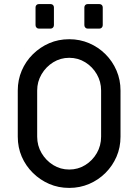

<svg xmlns="http://www.w3.org/2000/svg" viewBox="-20 -907 678 940"><path d="M319 13Q266 13 221 -6.5Q176 -26 141 -60.5Q106 -95 86.5 -140Q67 -185 67 -238V-464Q67 -516 86.5 -561.5Q106 -607 141 -641.5Q176 -676 221 -695.5Q266 -715 319 -715Q371 -715 416.5 -695.5Q462 -676 496.5 -641.5Q531 -607 550.5 -561.5Q570 -516 570 -464V-238Q570 -185 550.5 -140Q531 -95 496.5 -60.5Q462 -26 416.5 -6.5Q371 13 319 13ZM319 -77Q362 -77 397.5 -99Q433 -121 454 -157.5Q475 -194 475 -238V-464Q475 -507 454 -543.5Q433 -580 397.5 -602Q362 -624 319 -624Q276 -624 240.5 -602Q205 -580 183.5 -543.5Q162 -507 162 -464V-238Q162 -194 183.5 -157.5Q205 -121 240.5 -99Q276 -77 319 -77ZM409 -767Q402 -767 397.5 -772Q393 -777 393 -784V-871Q393 -878 397.5 -882.5Q402 -887 409 -887H467Q474 -887 478.5 -882.5Q483 -878 483 -871V-784Q483 -777 478.5 -772Q474 -767 467 -767ZM170 -767Q163 -767 158.5 -772Q154 -777 154 -784V-871Q154 -878 158.5 -882.5Q163 -887 170 -887H228Q235 -887 239.5 -882.5Q244 -878 244 -871V-784Q244 -777 239.5 -772Q235 -767 228 -767Z"/></svg>

Font: Miriam Libre Medium
Style: Regular
Weight: 500
Version: Version 2.000